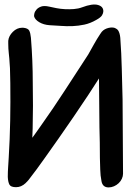

<svg xmlns="http://www.w3.org/2000/svg" viewBox="-20 -815 571 838"><path d="M16 -637V-625Q16 -602 18.5 -581Q21 -560 22 -539Q24 -518 24 -496Q24 -474 25 -451Q26 -370 24.5 -288.5Q23 -207 18 -126Q17 -106 15.5 -85.5Q14 -65 14 -43Q15 -21 21 -9.5Q27 2 50 2Q73 2 92 -16Q111 -34 113 -55Q120 -155 122.5 -254Q125 -353 123 -453Q123 -502 121 -551Q119 -600 115 -650Q113 -671 107.5 -681.5Q102 -692 81 -694H77Q54 -694 36 -676Q18 -658 16 -637ZM405 -637V-625Q405 -602 407.5 -581Q410 -560 411 -539Q413 -523 412.5 -508.5Q412 -494 412 -477Q413 -423 413 -369Q413 -315 414 -259Q415 -227 415.5 -193.5Q416 -160 416 -126Q417 -100 417.5 -74.5Q418 -49 423 -24Q428 3 454 3Q466 3 477.5 -2Q489 -7 498 -15.5Q507 -24 512 -35Q517 -46 517 -57Q516 -138 516 -218.5Q516 -299 515 -381Q513 -448 511.5 -515Q510 -582 505 -650Q503 -671 495.5 -682.5Q488 -694 466 -694Q456 -694 445 -689Q434 -684 425.5 -675.5Q417 -667 411.5 -657Q406 -647 405 -637ZM424 -676Q422 -674 420.5 -671Q419 -668 417 -666Q403 -645 390.5 -622.5Q378 -600 365 -577Q314 -499 263.5 -421Q213 -343 159 -267Q145 -247 130 -226Q115 -205 100 -185Q86 -165 70 -147Q54 -129 39 -109Q38 -106 36 -103.5Q34 -101 32 -98Q19 -75 22.5 -46.5Q26 -18 46 -4Q60 5 76.5 -5Q93 -15 105 -30Q140 -75 172 -120.5Q204 -166 236 -211Q302 -305 365 -400Q428 -495 487 -593Q494 -604 498.5 -618Q503 -632 503.5 -646Q504 -660 500 -671.5Q496 -683 487 -690Q475 -698 455 -693.5Q435 -689 424 -676ZM431 -766Q431 -787 407 -793.5Q383 -800 338 -783Q322 -777 302.5 -775.5Q283 -774 263.5 -775Q244 -776 226 -779.5Q208 -783 195 -786Q173 -791 160 -786.5Q147 -782 139.5 -773.5Q132 -765 130 -756Q128 -747 129 -743Q133 -729 151.5 -718Q170 -707 196 -705Q221 -704 246 -702Q271 -700 296.5 -701Q322 -702 348 -707.5Q374 -713 400 -728Q420 -739 425.5 -748.5Q431 -758 431 -766Z"/></svg>

Font: Balpaq
Style: Regular
Weight: 400
Designer: Abay Emes
Version: Version 1.000